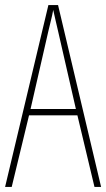

<svg xmlns="http://www.w3.org/2000/svg" viewBox="-20 -734 417 754"><path d="M351 0 284 -281H94L26 0H0L170 -714H208L377 0ZM208 -612Q202 -637 198 -655Q194 -673 189 -695Q185 -673 180.5 -655.5Q176 -638 170 -612L100 -306H278Z"/></svg>

Font: Noto Sans Gujarati UI ExtraCondensed Thin
Style: Regular
Weight: 100
Width: 2
Designer: Jelle Bosma - Monotype Design Team, Universal Thirst
Foundry: Monotype Imaging Inc.
Version: Version 2.106; ttfautohint (v1.8.4.7-5d5b)